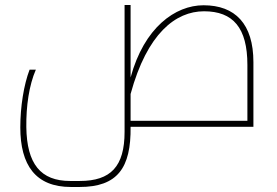

<svg xmlns="http://www.w3.org/2000/svg" viewBox="-20 -506 1106 766"><path d="M263 240H297C449 240 503 164 501 0H991V-258C991 -411 918 -485 792 -485C679 -485 555 -396 501 -197V-486H477V20C477 158 422 216 298 216H260C142 216 87 148 85 1C84 -83 96 -166 123 -228H98C75 -168 61 -80 61 2C61 153 122 240 263 240ZM967 -24H501V-131C567 -373 681 -461 794 -461C910 -461 967 -395 967 -247Z"/></svg>

Font: Noto Kufi Arabic Thin
Style: Regular
Weight: 100
Designer: Monotype Design Team, David Williams, Khaled Hosny
Foundry: Google LLC
Version: Version 2.109